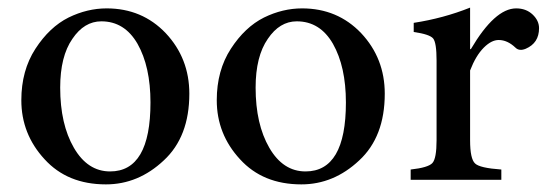

<svg xmlns="http://www.w3.org/2000/svg" viewBox="-20 -472 1443 504"><path d="M260 -450Q353 -450 415 -385Q477 -319 477 -226Q477 -113 410 -51Q343 12 258 12Q157 12 97 -54Q36 -120 36 -209Q36 -287 73 -344Q110 -401 160 -426Q209 -450 260 -450ZM246 -416Q201 -416 170 -370Q138 -324 138 -242Q138 -146 174 -84Q210 -22 269 -22Q375 -22 375 -203Q375 -297 341 -357Q307 -416 246 -416Z M773 -450Q866 -450 928 -385Q990 -319 990 -226Q990 -113 923 -51Q856 12 771 12Q670 12 610 -54Q549 -120 549 -209Q549 -287 586 -344Q623 -401 673 -426Q722 -450 773 -450ZM759 -416Q714 -416 683 -370Q651 -324 651 -242Q651 -146 687 -84Q723 -22 782 -22Q888 -22 888 -203Q888 -297 854 -357Q820 -416 759 -416Z M1214 -343H1216Q1279 -450 1335 -450Q1361 -450 1378 -434Q1395 -418 1395 -398Q1395 -359 1360 -344Q1343 -337 1333 -347Q1312 -367 1289 -367Q1270 -367 1250 -347Q1229 -326 1214 -287V-104Q1214 -55 1227 -43Q1239 -31 1296 -27V0H1058V-27Q1104 -32 1115 -44Q1126 -56 1126 -104V-313Q1126 -360 1117 -371Q1108 -382 1066 -388V-412Q1144 -424 1214 -452Z"/></svg>

Font: Shafarik
Style: Regular
Weight: 400
Version: Version 1.001; ttfautohint (v1.8.4.7-5d5b)